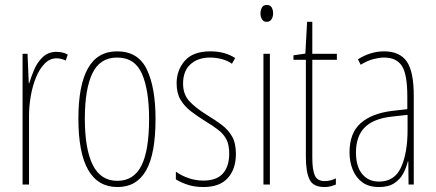

<svg xmlns="http://www.w3.org/2000/svg" viewBox="-20 -744 1757 774"><path d="M208 -535Q218 -535 230.5 -532.5Q243 -530 253 -524L245 -500Q239 -503 229 -506Q219 -509 208 -509Q181 -509 160 -487.5Q139 -466 125 -431.5Q111 -397 104 -356.5Q97 -316 97 -277V0H71V-527H91L96 -409H98Q106 -436 118.5 -465Q131 -494 153 -514.5Q175 -535 208 -535Z M607 -264Q607 -124 569 -57Q531 10 454 10Q296 10 296 -266Q296 -400 334.5 -468.5Q373 -537 452 -537Q537 -537 572 -464Q607 -391 607 -264ZM322 -266Q322 -143 354 -79Q386 -15 453 -15Q519 -15 550 -76Q581 -137 581 -265Q581 -380 552.5 -446Q524 -512 452 -512Q383 -512 352.5 -448.5Q322 -385 322 -266Z M931 -123Q931 -63 898.5 -26.5Q866 10 800 10Q763 10 734.5 0Q706 -10 689 -21V-52Q711 -36 740 -26Q769 -16 800 -16Q853 -16 878.5 -44.5Q904 -73 904 -125Q904 -160 893 -181.5Q882 -203 861 -219.5Q840 -236 810 -254Q776 -275 749.5 -295.5Q723 -316 707.5 -342.5Q692 -369 692 -408Q692 -461 725 -499Q758 -537 828 -537Q887 -537 928 -510L915 -487Q899 -499 875 -505.5Q851 -512 827 -512Q778 -512 748 -485Q718 -458 718 -407Q718 -364 742.5 -337Q767 -310 815 -280Q848 -260 874 -240.5Q900 -221 915.5 -194Q931 -167 931 -123Z M1056 -724Q1070 -724 1075.5 -713.5Q1081 -703 1081 -691Q1081 -675 1074 -665.5Q1067 -656 1055 -656Q1042 -656 1036 -666.5Q1030 -677 1030 -690Q1030 -702 1035.5 -713Q1041 -724 1056 -724ZM1068 -527V0H1042V-527Z M1289 -14Q1302 -14 1314.5 -17.5Q1327 -21 1334 -25V0Q1324 4 1313 7Q1302 10 1288 10Q1242 10 1227.5 -21Q1213 -52 1213 -112V-503H1163V-521L1211 -528L1218 -656H1239V-527H1338V-503H1239V-108Q1239 -60 1249 -37Q1259 -14 1289 -14Z M1528 -537Q1591 -537 1619.5 -496.5Q1648 -456 1648 -358V0H1627L1626 -93H1624Q1618 -68 1605.5 -44.5Q1593 -21 1569.5 -5.5Q1546 10 1508 10Q1466 10 1440 -9.5Q1414 -29 1401.5 -61Q1389 -93 1389 -129Q1389 -208 1434 -247.5Q1479 -287 1561 -297L1622 -304V-355Q1622 -445 1600 -478.5Q1578 -512 1528 -512Q1510 -512 1486 -506Q1462 -500 1434 -483L1423 -505Q1474 -537 1528 -537ZM1560 -274Q1486 -266 1450.5 -230.5Q1415 -195 1415 -129Q1415 -73 1440 -42.5Q1465 -12 1508 -12Q1571 -12 1597 -70Q1623 -128 1623 -220V-281Z"/></svg>

Font: Noto Sans Telugu ExtraCondensed Thin
Style: Regular
Weight: 100
Width: 2
Designer: Jelle Bosma - Monotype Design Team
Foundry: Monotype Imaging Inc.
Version: Version 2.005; ttfautohint (v1.8.4.7-5d5b)